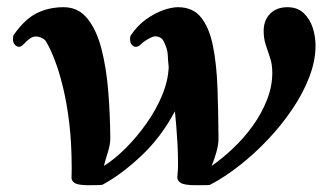

<svg xmlns="http://www.w3.org/2000/svg" viewBox="-20 -515 940 544"><path d="M232.4 9.8Q200.7 9.8 191.4 3.4Q182.1 -2.9 182.6 -12.2Q182.6 -15.1 182.9 -22.2Q183.1 -29.3 183.1 -39.1Q183.1 -108.4 176.3 -165.8Q169.4 -223.1 158.4 -268.1Q147.5 -313 135 -345Q122.6 -377 111.3 -396Q107.9 -402.8 98.9 -407.2Q89.8 -411.6 82 -411.6Q73.2 -411.6 64.7 -405.8Q56.2 -399.9 47.4 -390.1Q40 -382.3 33.7 -382.3Q28.3 -382.3 22.5 -387.9Q16.6 -393.6 16.6 -404.8Q16.6 -407.7 17.1 -410.9Q17.6 -414.1 19.5 -417Q50.8 -461.4 84.7 -478Q118.7 -494.6 160.2 -494.6Q201.7 -494.6 227.5 -462.6Q253.4 -430.7 267.3 -377.2Q281.2 -323.7 286.6 -257.8Q292 -191.9 292.5 -123.5Q292.5 -105.5 285.9 -84.7Q279.3 -64 274.4 -44.9Q304.2 -63.5 335.7 -94.7Q367.2 -126 394.5 -164.6Q421.9 -203.1 439.2 -244.6Q456.5 -286.1 458 -325.2Q456.1 -341.8 455.3 -359.6Q454.6 -377.4 442.9 -399.4Q439.9 -405.3 433.6 -408.7Q427.2 -412.1 419.9 -412.1Q413.6 -412.1 400.6 -405Q387.7 -397.9 379.9 -390.1Q372.1 -382.3 364.7 -382.3Q358.9 -382.3 353.8 -387.9Q348.6 -393.6 348.6 -403.8Q348.6 -406.7 348.9 -409.9Q349.1 -413.1 351.1 -415.5Q369.6 -442.9 393.8 -460.2Q418 -477.5 442.1 -486.1Q466.3 -494.6 483.9 -494.6Q526.9 -494.6 550 -465.3Q573.2 -436 583.5 -384.3Q593.8 -332.5 596.2 -265.4Q598.6 -198.2 599.1 -123.5Q599.1 -104.5 592.8 -82.8Q586.4 -61 579.6 -44.9Q609.9 -65.9 640.6 -95Q671.4 -124 696.3 -158.7Q721.2 -193.4 736.3 -231.7Q751.5 -270 751.5 -309.1Q751.5 -333 745.1 -351.6Q738.8 -370.1 732.7 -388.7Q726.6 -407.2 727.1 -430.7Q728 -459 746.1 -476.8Q764.2 -494.6 794.4 -494.6Q822.8 -494.6 840.3 -478Q857.9 -461.4 866 -436.5Q874 -411.6 874 -385.7Q874 -342.8 856.4 -296.9Q838.9 -251 808.3 -205.8Q777.8 -160.6 739.3 -119.9Q700.7 -79.1 658.7 -46.1Q616.7 -13.2 575.7 8.3Q574.2 9.3 566.2 9.5Q558.1 9.8 534.7 9.8Q502.9 9.8 492.7 3.4Q482.4 -2.9 482.4 -12.2Q482.4 -15.1 483.4 -26.4Q484.4 -37.6 484.4 -49.3Q484.4 -80.6 482.9 -107.4Q481.4 -134.3 479.5 -157.2Q477.5 -180.2 475.6 -199.7Q436 -125.5 379.6 -72.8Q323.2 -20 270.5 8.3Q268.6 9.8 232.4 9.8Z"/></svg>

Font: Gelasio SemiBold
Style: Italic
Weight: 600
Italic angle: -8.5°
Designer: Eben Sorkin
Foundry: Eben Sorkin
Version: Version 1.008